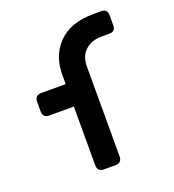

<svg xmlns="http://www.w3.org/2000/svg" viewBox="-133 -836 852 940"><g transform="rotate(-20 293.0 -366.0)"><path d="M249 0Q214.8 0 214.8 -33.7V-339.4H87.9Q53.7 -339.4 53.7 -373V-422.9Q53.7 -456.5 87.9 -456.5H214.8V-503.9Q214.8 -604 274.9 -666Q338.4 -732.4 459 -732.4H500Q532.2 -732.4 532.2 -701.2V-646.5Q532.2 -615.2 500 -615.2H459Q406.7 -615.2 374.5 -585.4Q341.8 -555.7 341.8 -502.4V-33.7Q341.8 0 307.6 0Z"/></g></svg>

Font: Simply Mono
Style: Bold
Weight: 700
Designer: Wojciech Kalinowski "wmk69" (wmk69@o2.pl)
Foundry: Wojciech Kalinowski "wmk69" (wmk69@o2.pl)
Version: Version 1.0.0